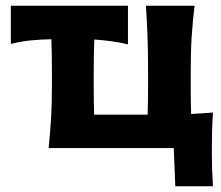

<svg xmlns="http://www.w3.org/2000/svg" viewBox="-20 -519 776 673"><path d="M594.5 134 589 0H150.5Q156 -53.5 159 -103.8Q162 -154 162 -216V-266Q162 -300.5 161.5 -328.5Q161 -356.5 160 -381.5Q125 -381 89 -377.5Q53 -374 18 -365V-499H428.5V-363.5Q399.5 -370.5 369.8 -374.5Q340 -378.5 310.5 -380.5Q309.5 -355.5 309 -327.8Q308.5 -300 308.5 -266V-216Q308.5 -160.5 310 -117H497.5Q499 -160.5 499 -216V-266Q499 -340.5 497 -393Q495 -445.5 491.5 -499H662Q655.5 -445.5 652 -393Q648.5 -340.5 648.5 -266V-216Q648.5 -188 648.8 -164.2Q649 -140.5 650 -119.5Q669 -120.5 688.2 -121.8Q707.5 -123 726.5 -124.5Q724 -87.5 723.2 -52.5Q722.5 -17.5 722.5 13.5Q722.5 43.5 723.5 73.8Q724.5 104 726.5 134Z"/></svg>

Font: Commissioner Flair
Style: Bold
Weight: 700
Designer: Kostas Bartsokas
Foundry: Kostas Bartsokas
Version: Version 1.000; ttfautohint (v1.8.3)